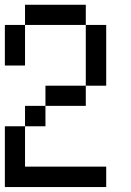

<svg xmlns="http://www.w3.org/2000/svg" viewBox="-20 -712 540 790"><path d="M0 -442.4V-609.4H83V-692.4H333V-609.4H417V-359.4H333V-609.4H83V-442.4ZM0 57.6V-192.4H83V-276.4H167V-359.4H333V-276.4H167V-192.4H83V-26.4H417V57.6Z"/></svg>

Font: KH Dot Kodenmachou 12
Style: Regular
Weight: 400
Designer: Original version for X68000 by Keitarou Hiraki (http://hp.vector.co.jp/authors/VA000874/) / TrueType conversion by Homem
Version: Version 1.00.20150527